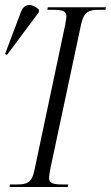

<svg xmlns="http://www.w3.org/2000/svg" viewBox="-59 -743 441 763"><path d="M-31 -525 95 -694 96 -704C73 -728 38 -734 24 -695L-39 -528ZM-21 0H210L212 -10H188C155 -10 136 -14 136 -35C136 -43 138 -58 141 -72L263 -645C274 -697 294 -704 334 -704H360L362 -714H131L129 -704H154C188 -704 205 -699 205 -678C205 -671 203 -660 200 -644L77 -63C67 -16 47 -10 7 -10H-19Z"/></svg>

Font: Noto Serif Display Condensed Light
Style: Italic
Weight: 300
Width: 3
Italic angle: -12°
Designer: Monotype Design Team
Foundry: Monotype Imaging Inc.
Version: Version 2.009